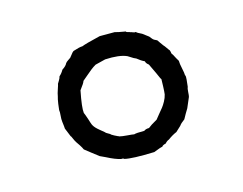

<svg xmlns="http://www.w3.org/2000/svg" viewBox="-59 -783 641 507"><g transform="rotate(-15 261.5 -530.0)"><path d="M383 -651 391 -647Q392 -645 396.5 -639Q401 -633 403 -630Q406 -627 410 -621Q414 -615 416 -613Q417 -611 417.5 -608Q418 -605 418 -604Q423 -597 423 -596Q424 -594 427 -588.5Q430 -583 432 -580Q432 -572 435 -558.5Q438 -545 438 -538H439Q440 -531 437 -508Q435 -504 434.5 -494Q434 -484 433 -481L421 -453Q419 -450 413.5 -440.5Q408 -431 406 -427Q395 -419 391 -413L377 -400Q365 -395 353 -386Q347 -384 342 -378Q333 -376 331 -372Q327 -372 307 -364Q246 -362 226 -367L223 -369H218Q203 -372 180 -384L165 -391Q158 -396 145.5 -406Q133 -416 129 -419Q127 -424 121.5 -432.5Q116 -441 115 -442Q113 -445 111.5 -448Q110 -451 108.5 -454.5Q107 -458 106 -460Q104 -462 104 -463L95 -485Q95 -489 93 -504Q92 -511 93 -521Q94 -531 93 -536Q93 -539 95 -552.5Q97 -566 99 -572Q100 -579 104 -590.5Q108 -602 108 -604Q109 -606 112.5 -611.5Q116 -617 117 -622Q124 -628 129 -637Q140 -644 143 -651Q145 -654 150.5 -657.5Q156 -661 157 -662Q159 -664 163 -669.5Q167 -675 170 -677Q188 -683 196 -683Q205 -687 247 -697H288Q293 -695 317 -691Q317 -689 322 -688Q327 -687 328 -686Q330 -686 334.5 -684Q339 -682 342 -683Q344 -680 357 -674Q360 -672 365 -668Q370 -664 373 -662Q374 -661 377 -657Q380 -653 383 -651ZM373 -548Q368 -560 353 -591Q346 -596 345 -602Q336 -606 325 -615Q322 -616 318.5 -618Q315 -620 310.5 -623Q306 -626 304 -627Q284 -636 245 -634Q228 -630 217 -627Q210 -623 203 -617.5Q196 -612 188 -605Q180 -598 175 -594Q174 -589 161 -572Q152 -527 154 -512Q156 -508 161 -493Q162 -490 164 -483.5Q166 -477 168 -474Q172 -467 182.5 -458.5Q193 -450 194 -449Q196 -446 202 -443Q208 -440 209 -438Q215 -434 226 -429Q228 -429 228 -428Q236 -426 249.5 -425Q263 -424 268 -423Q273 -425 296 -425Q301 -429 310 -429Q317 -435 335 -445Q338 -449 345.5 -458Q353 -467 357 -472Q361 -477 366 -486Q371 -495 373 -504Q374 -511 374.5 -526Q375 -541 375 -545Q375 -546 374 -546Q374 -548 373 -548Z"/></g></svg>

Font: FuturaRenner
Style: Regular
Weight: 400
Designer: BSozoo
Foundry: BSozoo
Version: Version 1.001;PS 001.001;hotconv 1.0.70;makeotf.lib2.5.58329